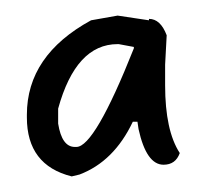

<svg xmlns="http://www.w3.org/2000/svg" viewBox="-20 -791 268 245"><path d="M130.1 -771.1 170.1 -765.1V-766.9Q184.8 -766.9 192.7 -746L190.7 -708.5V-682.2Q190.7 -624.4 209.4 -595.7Q204.1 -580.8 188.7 -580.8Q166.8 -580.8 156.8 -626.2L155.4 -635.7H149.5Q125.5 -585 81.5 -568.3L71.5 -565.9Q14.3 -580.2 14.3 -641.1V-644.6Q14.3 -720.4 96.2 -765.1ZM54.2 -633.3Q58.9 -603.5 75.5 -603.5H77.5Q100.8 -603.5 150.8 -729.3V-731.1L131.5 -734.7H130.1Q76.9 -734.7 54.2 -652.4Z"/></svg>

Font: Sue Ellen Francisco 
Style: Regular
Weight: 400
Designer: Kimberly Geswein
Foundry: Kimberly Geswein
Version: Version 1.002 2007